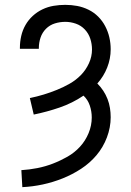

<svg xmlns="http://www.w3.org/2000/svg" viewBox="-20 -763 540 791"><path d="M72 8 68 -62Q101 -64 134 -70.5Q167 -77 198 -89Q229 -101 258 -117.5Q287 -134 309.5 -158.5Q332 -183 345 -214.5Q358 -246 358 -279Q358 -304 350 -328Q342 -352 324 -369Q278 -338 225.5 -320Q173 -302 119 -291L103 -359Q132 -365 160 -373.5Q188 -382 215 -393Q242 -404 267.5 -418.5Q293 -433 313.5 -454Q334 -475 346.5 -502.5Q359 -530 359 -559Q359 -582 352 -603.5Q345 -625 329.5 -641.5Q314 -658 292.5 -665.5Q271 -673 249 -673Q227 -673 206 -666.5Q185 -660 169.5 -644.5Q154 -629 147 -608Q140 -587 140 -565V-562H62V-567Q62 -591 67.5 -615Q73 -639 85 -660Q97 -681 115 -697.5Q133 -714 155 -724.5Q177 -735 201 -739Q225 -743 249 -743Q274 -743 298 -738.5Q322 -734 344.5 -723Q367 -712 384.5 -694.5Q402 -677 413.5 -655Q425 -633 430.5 -609Q436 -585 436 -560Q436 -521 421.5 -484.5Q407 -448 381 -419Q395 -405 405.5 -389Q416 -373 423 -355Q430 -337 433 -318Q436 -299 436 -280Q436 -238 420.5 -197Q405 -156 377.5 -123.5Q350 -91 314 -67.5Q278 -44 238 -28Q198 -12 156 -3Q114 6 72 8Z"/></svg>

Font: Iosevka Fuck
Style: Regular
Weight: 400
Monospace: yes
Designer: Belleve Invis
Foundry: Belleve Invis
Version: Version 28.0.7; ttfautohint (v1.8.3)